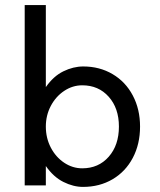

<svg xmlns="http://www.w3.org/2000/svg" viewBox="-20 -723 627 754"><path d="M160 -71V5H77V-703H160V-381Q190 -424 229 -443Q268 -462 307 -462Q371 -462 422 -432Q473 -402 501.5 -348Q530 -294 530 -226Q530 -157 501.5 -103Q473 -49 422 -19Q371 11 306 11Q268 11 229 -8.5Q190 -28 160 -71ZM447 -226Q447 -298 407 -343Q367 -388 303 -388Q265 -388 232 -366Q199 -344 179.5 -307Q160 -270 160 -226Q160 -181 179.5 -143.5Q199 -106 232 -84Q265 -62 303 -62Q367 -62 407 -107.5Q447 -153 447 -226Z"/></svg>

Font: SUITE Medium
Style: Regular
Weight: 500
Designer: Sun
Foundry: Sun
Version: Version 2.040